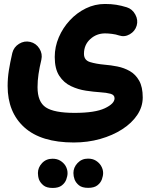

<svg xmlns="http://www.w3.org/2000/svg" viewBox="-20 -430 750 959"><path d="M18.1 -0.5Q18.1 -39.6 24.2 -78.1Q30.3 -116.7 41.5 -165.5Q48.8 -194.8 75.2 -211.2Q101.6 -227.5 130.9 -220.7Q160.2 -213.9 176.8 -187.5Q193.4 -161.1 186.5 -131.3Q177.2 -92.8 172.4 -59.8Q167.5 -26.9 167.5 5.4Q167.5 79.1 209 106.4Q250.5 133.8 352.5 133.8Q454.6 133.8 503.4 110.8Q552.2 87.9 552.2 61Q552.2 43.9 532 38.3Q511.7 32.7 480.5 30.8Q448.2 28.8 409.2 22.9Q370.1 17.1 334.5 0.2Q298.8 -16.6 276.1 -51.3Q253.4 -85.9 253.4 -145.5Q253.4 -196.3 273.7 -243.7Q293.9 -291 328.9 -328.6Q363.8 -366.2 408.9 -388.2Q454.1 -410.2 503.9 -410.2Q535.6 -410.2 560.3 -406.2Q585 -402.3 613.3 -393.6Q641.1 -384.8 656 -357.2Q670.9 -329.6 662.6 -301.8Q654.3 -273.9 628.2 -258.8Q602.1 -243.7 574.7 -252.9Q559.1 -258.3 539.8 -260.7Q520.5 -263.2 504.9 -263.2Q461.9 -263.2 430.7 -234.6Q399.4 -206.1 399.4 -161.1Q399.4 -129.4 429.4 -120.1Q459.5 -110.8 502 -106.9Q533.2 -104.5 566.4 -97.9Q599.6 -91.3 628.4 -75Q657.2 -58.6 675 -27.1Q692.9 4.4 692.9 56.6Q692.9 103.5 665.5 144.3Q638.2 185.1 590.3 215.8Q542.5 246.6 480.2 264.2Q418 281.7 348.6 281.7Q185.5 281.7 101.8 206.3Q18.1 130.9 18.1 -0.5ZM346.7 434.1Q346.7 406.2 367.4 384.3Q388.2 362.3 419.4 362.3Q442.4 362.3 458.3 372.1Q474.1 381.8 483.4 396Q495.1 414.6 495.1 434.1Q495.1 448.7 488.8 466.1Q482.4 483.4 466.3 495.8Q450.2 508.3 420.4 508.3Q390.1 508.3 374.5 495.6Q358.9 482.9 352.5 466.3Q346.7 450.2 346.7 434.1ZM169.4 434.6Q169.4 406.7 189.9 384.8Q210.4 362.8 242.2 362.8Q265.1 362.8 281 372.6Q296.9 382.3 306.2 396.5Q317.4 414.6 317.4 434.6Q317.4 449.2 311 466.6Q304.7 483.9 288.6 496.3Q272.5 508.8 243.2 508.8Q212.9 508.8 197.3 496.1Q181.6 483.4 174.8 466.8Q171.9 458.5 170.7 450.2Q169.4 441.9 169.4 434.6Z"/></svg>

Font: Mikhak-DS1-FD ExtraBold
Style: Regular
Weight: 800
Designer: Amin Abedi
Version: Version 3.2